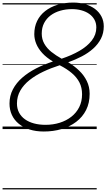

<svg xmlns="http://www.w3.org/2000/svg" viewBox="-20 -1005 828 1495"><path d="M321 19Q260 19 211 3.5Q162 -12 126.5 -41Q91 -70 72.5 -110Q54 -150 54 -199Q54 -259 80.5 -309.5Q107 -360 153.5 -400.5Q200 -441 261.5 -472.5Q323 -504 392 -526Q341 -557 309.5 -591.5Q278 -626 262.5 -663.5Q247 -701 247 -739Q247 -796 269 -841.5Q291 -887 332 -919Q373 -951 428.5 -968Q484 -985 550 -985Q601 -985 644.5 -972Q688 -959 720 -935Q752 -911 770 -876.5Q788 -842 788 -800Q788 -747 766 -704Q744 -661 705.5 -626.5Q667 -592 617 -566Q567 -540 511 -520Q558 -492 596 -455.5Q634 -419 656 -374Q678 -329 678 -275Q678 -203 650.5 -148.5Q623 -94 573.5 -56.5Q524 -19 459.5 0Q395 19 321 19ZM334 -33Q393 -33 444.5 -49Q496 -65 535.5 -96Q575 -127 597 -171Q619 -215 619 -271Q619 -323 598.5 -363Q578 -403 539 -436Q500 -469 445 -497Q376 -475 316 -446.5Q256 -418 210 -381.5Q164 -345 138 -299.5Q112 -254 112 -199Q112 -159 128.5 -128Q145 -97 174.5 -76Q204 -55 244.5 -44Q285 -33 334 -33ZM460 -548Q538 -574 598.5 -609Q659 -644 694.5 -689.5Q730 -735 730 -791Q730 -826 715 -852.5Q700 -879 674.5 -897Q649 -915 614.5 -924.5Q580 -934 541 -934Q492 -934 449 -921.5Q406 -909 374 -885Q342 -861 323.5 -825.5Q305 -790 305 -743Q305 -700 325 -664.5Q345 -629 380 -601Q415 -573 460 -548ZM0 460H733V470H0ZM0 -20H733V0H0ZM0 -505H733V-500H0ZM0 -980H733V-970H0Z"/></svg>

Font: Playwrite NO Guides
Style: Regular
Weight: 400
Designer: Veronika Burian, José Scaglione
Foundry: TypeTogether
Version: Version 1.003